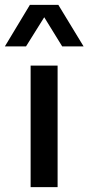

<svg xmlns="http://www.w3.org/2000/svg" viewBox="-56 -770 364 790"><path d="M-36 -579 67 -750H184L288 -579H200L126 -699L51 -579ZM70 0V-500H181V0Z"/></svg>

Font: Orkney Medium
Style: Regular
Weight: 500
Designer: Samuel Oakes and Alfredo Marco Pradil
Foundry: Alfredo Marco Pradil
Version: 1.0; ttfautohint (v1.5)